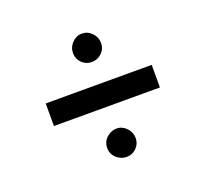

<svg xmlns="http://www.w3.org/2000/svg" viewBox="-83 -624 667 623"><g transform="rotate(-20 250.0 -313.0)"><path d="M255 -428Q235 -428 221 -442Q207 -456 207 -476Q207 -496 221.5 -511Q236 -526 255 -526Q275 -526 289.5 -511Q304 -496 304 -476Q304 -456 289.5 -442Q275 -428 255 -428ZM68 -275V-353H434V-275ZM256 -100Q236 -100 221 -114Q206 -128 206 -148Q206 -170 221.5 -184Q237 -198 256 -198Q275 -198 289.5 -183Q304 -168 304 -148Q304 -128 290 -114Q276 -100 256 -100Z"/></g></svg>

Font: Inconsolata Medium
Style: Regular
Weight: 500
Monospace: yes
Designer: Raph Levien, Cyreal, Brenton Simpson
Foundry: Raph Levien, Cyreal, Google
Version: Version 3.001; ttfautohint (v1.8.2.53-6de2)